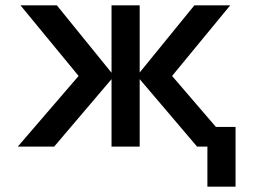

<svg xmlns="http://www.w3.org/2000/svg" viewBox="-20 -552 954 723"><path d="M761 151V0H722L506 -254V0H400V-254L184 0H47L276 -266L57 -532H194L400 -278V-532H506V-279L712 -532H847L628 -266L793 -74H867V151Z"/></svg>

Font: Geist Med
Style: Regular
Weight: 400
Designer: Basement.studio, Andrés Briganti, Mateo Zaragoza
Foundry: Basement.studio, Vercel, Andrés Briganti, Guido Ferreyra, Mateo Zaragoza
Version: Version 1.401